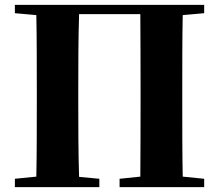

<svg xmlns="http://www.w3.org/2000/svg" viewBox="-20 -767 899 787"><path d="M41 -712.9V-747.1H816.9V-712.9L729 -705.1Q727.5 -628.4 727.3 -550.8Q727.1 -473.1 727.1 -395V-351.1Q727.1 -274.4 727.3 -197.3Q727.5 -120.1 729 -43L816.9 -34.2V0H470.2V-34.2L555.2 -43Q555.7 -118.2 555.9 -195.8Q556.2 -273.4 556.2 -352.1V-395Q556.2 -473.6 555.9 -552.2Q555.7 -630.9 555.2 -709H304.2Q301.8 -631.8 301.3 -553.2Q300.8 -474.6 300.8 -395V-352.1Q300.8 -273.4 301.3 -196.3Q301.8 -119.1 304.2 -42L387.2 -34.2V0H41V-34.2L128.9 -43Q130.4 -118.7 130.6 -195.8Q130.9 -272.9 130.9 -351.1V-395Q130.9 -473.1 130.6 -550.5Q130.4 -627.9 128.9 -705.1Z"/></svg>

Font: Source Han Serif TW Heavy
Style: Regular
Weight: 900
Designer: Ryoko NISHIZUKA Ë•øÂ°öÊ∂ºÂ≠ê (kana & ideographs); Frank Grie√ühammer (Latin, Greek & Cyrillic); Wenlong ZHANG Âº†ÊñáÈæô 
Foundry: Adobe
Version: Version 2.003;hotconv 1.1.1;makeotfexe 2.6.0